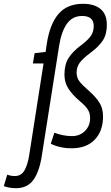

<svg xmlns="http://www.w3.org/2000/svg" viewBox="-139 -770 583 1010"><path d="M15 44 90 -436H34L43 -490L101 -497L107 -539Q123 -643 168.5 -696.5Q214 -750 298 -750Q357 -750 390 -722.5Q423 -695 423 -640Q423 -590 402.5 -558Q382 -526 338 -493Q296 -462 280 -439.5Q264 -417 264 -388Q264 -362 278.5 -342.5Q293 -323 330 -291Q367 -258 385 -228.5Q403 -199 403 -157Q403 -81 359.5 -35.5Q316 10 238 10Q206 10 177.5 3.5Q149 -3 128 -14L147 -72Q167 -64 191 -59Q215 -54 239 -54Q281 -54 308 -81Q335 -108 335 -149Q335 -174 323.5 -193Q312 -212 281 -238Q243 -270 221.5 -302.5Q200 -335 200 -378Q200 -431 222 -465.5Q244 -500 289 -533Q327 -562 340.5 -583.5Q354 -605 354 -633Q354 -686 293 -686Q242 -686 213 -645Q184 -604 172 -529L81 49Q68 133 36.5 176.5Q5 220 -55 220Q-90 220 -119 209L-101 149Q-89 153 -80 154.5Q-71 156 -61 156Q-27 156 -10 126Q7 96 15 44Z"/></svg>

Font: Georama Condensed
Style: Italic
Weight: 400
Width: 3
Italic angle: -9°
Designer: Jean-Baptiste Levee
Foundry: Production Type
Version: Version 1.000